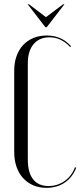

<svg xmlns="http://www.w3.org/2000/svg" viewBox="-20 -873 384 900"><path d="M46.6 -160.4Q46.6 -122.5 57.3 -91.5Q68 -60.5 87.9 -38.6Q107.8 -16.6 135.5 -4.6Q163.2 7.5 198 7.5Q246.9 7.5 283.2 -16.9Q319.5 -41.2 337.4 -86.9L331.4 -88.9Q323.8 -68.5 311.7 -52.4Q299.6 -36.2 283.3 -24.8Q267 -13.4 248.1 -7.1Q229.2 -0.9 207.2 -0.9Q160.4 -0.9 135.4 -32.3Q110.4 -63.8 110.4 -124.5V-576.5Q110.4 -633.9 137.4 -666Q164.5 -698.1 212.2 -698.1Q239.5 -698.1 263.5 -686.8Q287.5 -675.5 309.1 -652.5L313.1 -656.5Q289.8 -682.2 261.7 -694.4Q233.6 -706.5 199.1 -706.5Q164.1 -706.5 135.9 -694.6Q107.8 -682.8 87.9 -661.2Q68 -639.6 57.3 -609.2Q46.6 -578.8 46.6 -542ZM109.8 -853 192.8 -745.2H198.8L282 -853H276L195.4 -792.6L115.8 -853Z"/></svg>

Font: Moniqa Black
Style: Regular
Weight: 900
Designer: Rajesh Rajput
Foundry: Rajesh Rajput
Version: Version 1.000